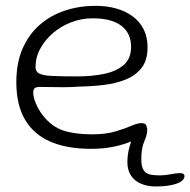

<svg xmlns="http://www.w3.org/2000/svg" viewBox="-20 -494 670 676"><path d="M299.5 30Q217 30 158.5 5.2Q100 -19.5 68.8 -71.5Q37.5 -123.5 37.5 -205Q37.5 -272.5 59.5 -322.8Q81.5 -373 119.8 -406.5Q158 -440 208.8 -456.8Q259.5 -473.5 316.5 -473.5Q355.5 -473.5 388.8 -464.2Q422 -455 447 -436.5Q472 -418 485.8 -390.8Q499.5 -363.5 499.5 -327Q499.5 -282 478.5 -255Q457.5 -228 422 -213.8Q386.5 -199.5 341.8 -194.5Q297 -189.5 249 -188.5Q229.5 -187 203.8 -187Q178 -187 155.2 -187.5Q132.5 -188 122 -188Q107.5 -188 102.2 -183.5Q97 -179 97 -167.5Q97 -152.5 106 -130.5Q115 -108.5 131 -87.5Q162.5 -47.5 203.5 -34.2Q244.5 -21 305.5 -21Q351.5 -21 385.5 -31Q419.5 -41 442 -50.8Q464.5 -60.5 477.5 -60.5Q487 -60.5 492 -57Q495.5 -53.5 496.5 -47Q498.5 -43 498.5 -37.5Q498.5 -20 488 3.8Q477.5 27.5 477.5 67Q477.5 93 485.8 105.2Q494 117.5 508.5 120.5Q523 123.5 543 123.5Q560.5 123.5 580.8 119.5Q601 115.5 614 115.5Q621 115.5 625.2 118Q629.5 120.5 629.5 126.5Q629.5 137.5 616.2 145.8Q603 154 580.2 158.2Q557.5 162.5 528.5 162.5Q499.5 162.5 476.8 153Q454 143.5 441.2 124.2Q428.5 105 428.5 77Q428.5 51.5 435.5 24.5Q438.5 13.5 441.5 4Q416 15 380.5 22.5Q344 30 299.5 30ZM252.5 -225Q304.5 -225 347.2 -234Q390 -243 415.8 -265.5Q441.5 -288 441.5 -329Q441.5 -377 407.2 -403.2Q373 -429.5 306.5 -429.5Q267.5 -429.5 231.2 -415.8Q195 -402 166.8 -377.8Q138.5 -353.5 121.8 -322.8Q105 -292 105 -257Q105 -241.5 118.8 -234.8Q132.5 -228 164.8 -226.5Q197 -225 252.5 -225Z"/></svg>

Font: Gluten Thin ExtraLight
Style: Regular
Weight: 250
Version: Version 1.300